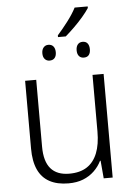

<svg xmlns="http://www.w3.org/2000/svg" viewBox="-60 -927 681 982"><g transform="rotate(-5 281.0 -436.5)"><path d="M263 -749Q288 -777 316 -813.5Q344 -850 361 -883H428V-875Q415 -855 394 -830.5Q373 -806 349 -782.5Q325 -759 303 -740H263ZM210 -624Q195 -624 185.5 -634.5Q176 -645 176 -664Q176 -683 185.5 -694Q195 -705 210 -705Q227 -705 236 -694Q245 -683 245 -664Q245 -645 236 -634.5Q227 -624 210 -624ZM386 -624Q370 -624 361 -634.5Q352 -645 352 -664Q352 -683 361 -694Q370 -705 386 -705Q403 -705 411.5 -694Q420 -683 420 -664Q420 -645 411.5 -634.5Q403 -624 386 -624ZM479 -532V0H433L425 -91H422Q408 -62 384 -39Q360 -16 327.5 -3Q295 10 252 10Q194 10 154.5 -11.5Q115 -33 95.5 -76Q76 -119 76 -184V-532H133V-189Q133 -113 165 -76Q197 -39 260 -39Q315 -39 350.5 -62Q386 -85 404 -130Q422 -175 422 -242V-532Z"/></g></svg>

Font: Noto Sans Display Light
Style: Regular
Weight: 300
Designer: Monotype Design Team
Foundry: Monotype Imaging Inc.
Version: Version 2.003